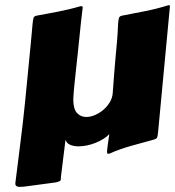

<svg xmlns="http://www.w3.org/2000/svg" viewBox="-20 -565 681 747"><path d="M77.6 -168.9Q92.3 -315.4 99.4 -391.8Q106.4 -468.3 106.9 -473.6Q108.4 -489.3 110.6 -495.6Q112.8 -502 121.6 -503.9Q144.5 -508.3 165.3 -512Q186 -515.6 206.3 -519.8Q226.6 -523.9 247.6 -528.8Q268.6 -533.7 292 -540.5Q293 -540.5 293.9 -540.8Q294.9 -541 295.9 -541Q301.8 -541 301.8 -536.1Q299.8 -519.5 298.1 -504.9Q296.4 -490.2 294.7 -475.1Q293 -460 291.3 -442.1Q289.6 -424.3 287.1 -401.1Q284.7 -377.9 281.5 -347.7Q278.3 -317.4 273.9 -277.3Q271 -252.4 268.6 -226.6Q266.1 -200.7 265.1 -178.7Q265.1 -141.6 279.3 -125.7Q293.5 -109.9 315.9 -109.9Q332 -109.9 349.6 -117.4Q367.2 -125 382.1 -137.7Q397 -150.4 407 -167Q417 -183.6 418.5 -202.1Q421.9 -250.5 424.6 -283Q427.2 -315.4 429.2 -337.6Q431.2 -359.9 432.6 -375Q434.1 -390.1 435.3 -404.1Q436.5 -418 437.5 -433.8Q438.5 -449.7 439.5 -473.6Q440.9 -489.7 443.1 -495.8Q445.3 -502 454.1 -503.9Q498.5 -512.7 544.9 -521.7Q591.3 -530.8 635.7 -544.9Q639.6 -544.9 640.4 -543.7Q641.1 -542.5 641.1 -540L595.2 -52.7Q594.2 -44.4 593.5 -39.1Q592.8 -33.7 591.3 -30.5Q589.8 -27.3 587.4 -25.6Q585 -23.9 580.6 -22.5Q560.1 -16.6 538.1 -10.7Q516.1 -4.9 493.7 1.5Q471.2 7.8 449.2 15.4Q427.2 22.9 406.2 32.7Q405.3 33.2 401.9 33.2Q397.9 33.2 397.2 31.7Q396.5 30.3 396.5 27.8Q396.5 27.3 396.5 24.9Q396.5 22.5 397.2 15.1Q397.9 7.8 399.9 -5.9Q401.9 -19.5 405.3 -43Q395.5 -32.7 381.1 -23.9Q366.7 -15.1 350.6 -8.8Q334.5 -2.4 317.6 1Q300.8 4.4 285.6 4.4Q266.6 4.4 252.7 -1.7Q238.8 -7.8 234.9 -21.5L217.3 121.1Q216.8 122.6 216.8 127.4V131.8Q216.8 136.2 213.9 138.7Q210.9 141.1 197.8 144.5L85 159.7Q79.6 160.6 71 161.4Q62.5 162.1 55.2 162.1Q49.3 162.1 44.4 159.2Q39.6 156.2 39.6 148.4Q39.6 145.5 40 145Q49.3 68.4 59.3 -8.8Q69.3 -85.9 77.6 -168.9Z"/></svg>

Font: Carter One
Style: Regular
Weight: 400
Designer: vernon adams
Foundry: vernon adams
Version: Version 1.000